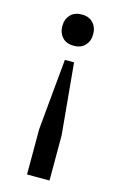

<svg xmlns="http://www.w3.org/2000/svg" viewBox="-112 -579 505 808"><g transform="rotate(15 141.0 -175.0)"><path d="M141 -394Q109 -394 91.5 -413Q74 -432 74 -459V-465Q74 -492 91.5 -511Q109 -530 141 -530Q173 -530 190.5 -511Q208 -492 208 -465V-459Q208 -432 190.5 -413Q173 -394 141 -394ZM92 -17 121 -327H161L190 -17V180H92Z"/></g></svg>

Font: IBM Plex Serif Text
Style: Regular
Weight: 450
Designer: Mike Abbink, Paul van der Laan, Pieter van Rosmalen
Foundry: Bold Monday
Version: Version 3.001